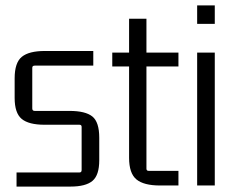

<svg xmlns="http://www.w3.org/2000/svg" viewBox="-20 -684 879 708"><path d="M240 4H41V-48H273Q281 -48 281 -57V-216Q281 -224 273 -224H144Q86 -224 60 -245.5Q34 -267 34 -323V-395Q34 -453 60.5 -474.5Q87 -496 145 -496H324V-442H108Q99 -442 99 -434V-284Q99 -275 108 -275H236Q295 -275 320.5 -254.5Q346 -234 346 -176V-93Q346 -38 321 -17Q296 4 240 4Z M638 -490V-439H510L520 -449V-62Q520 -54 528 -54H638V0H570Q510 0 483 -22.5Q456 -45 456 -102V-449L466 -439H394V-490H466L456 -480V-615H520V-480L510 -490Z M772 0H707V-490H772ZM772 -596H707V-664H772Z"/></svg>

Font: Gemunu Libre ExtraLight Light
Style: Regular
Weight: 300
Version: Version 1.100